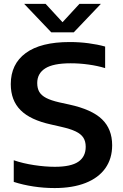

<svg xmlns="http://www.w3.org/2000/svg" viewBox="-20 -968 639 998"><path d="M51.5 -22.5V-135Q99.5 -118.5 157.2 -109.8Q215 -101 265 -101Q348.5 -101 387 -127.2Q425.5 -153.5 425.5 -205Q425.5 -233.5 413.2 -252.5Q401 -271.5 373.5 -284.8Q346 -298 297.5 -309L245 -321Q137.5 -344.5 86.8 -395.5Q36 -446.5 36 -530.5Q36 -635 113.8 -692.2Q191.5 -749.5 342.5 -749.5Q393 -749.5 440.2 -743.2Q487.5 -737 526.5 -726V-614Q487 -626 440.2 -632.5Q393.5 -639 347.5 -639Q256.5 -639 215 -612.5Q173.5 -586 173.5 -536.5Q173.5 -509 184.2 -490.5Q195 -472 219.8 -459Q244.5 -446 288 -436L340.5 -424.5Q457.5 -399 510.2 -348Q563 -297 563 -213Q563 -143.5 527.5 -93.5Q492 -43.5 424.8 -17Q357.5 9.5 264 9.5Q208 9.5 153.8 1.2Q99.5 -7 51.5 -22.5ZM393 -948H504.5L363.5 -800H246.5L105.5 -948H217L305 -852.5Z"/></svg>

Font: Encode Sans Semi Expanded SmBd
Style: Regular
Weight: 600
Width: 6
Designer: Multiple Designers
Foundry: Impallari Type
Version: Version 2.000